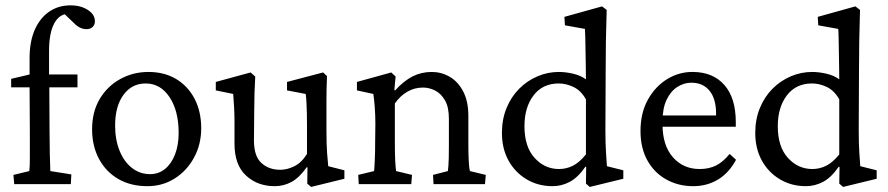

<svg xmlns="http://www.w3.org/2000/svg" viewBox="-20 -702 3387 732"><path d="M250 0H34.2L31.2 -35.2L91.8 -49.8Q92.8 -59.6 93.3 -70.8Q93.8 -82 93.8 -98.1Q93.8 -114.3 93.8 -137.2Q93.8 -160.2 93.8 -193.4L92.8 -369.1V-480.5Q92.8 -543 112.3 -587.9Q131.8 -632.8 167 -657.2Q202.1 -681.6 249 -681.6Q288.1 -681.6 314.9 -664.1Q341.8 -646.5 341.8 -621.1Q341.8 -607.4 333 -599.1Q324.2 -590.8 309.6 -590.8Q285.2 -590.8 263.7 -612.3L218.8 -655.3L242.2 -649.4Q206.1 -649.4 186.5 -612.3Q167 -575.2 167 -507.8V-418L168 -369.1L168.9 -201.2Q168.9 -158.2 169.9 -115.7Q170.9 -73.2 171.9 -49.8L252 -37.1ZM22.5 -369.1V-401.4L92.8 -418H165H275.4V-369.1Z M542 7.8Q478.5 7.8 431.2 -19.5Q383.8 -46.9 357.4 -96.2Q331.1 -145.5 331.1 -209Q331.1 -275.4 359.9 -324.2Q388.7 -373 438 -400.4Q487.3 -427.7 545.9 -427.7Q606.4 -427.7 651.4 -400.9Q696.3 -374 721.7 -325.7Q747.1 -277.3 747.1 -212.9Q747.1 -151.4 719.7 -101.1Q692.4 -50.8 646 -21.5Q599.6 7.8 542 7.8ZM551.8 -38.1Q585 -38.1 609.4 -58.1Q633.8 -78.1 647.5 -113.8Q661.1 -149.4 661.1 -195.3Q661.1 -279.3 626.5 -331.5Q591.8 -383.8 535.2 -383.8Q482.4 -383.8 450.7 -340.3Q418.9 -296.9 418.9 -223.6Q418.9 -168.9 436 -127Q453.1 -85 483.4 -61.5Q513.7 -38.1 551.8 -38.1Z M1231.4 -68.4 1293 -52.7V-20.5L1166 10.7L1151.4 -2L1152.3 -63.5L1149.4 -64.5Q1121.1 -24.4 1091.3 -8.3Q1061.5 7.8 1027.3 7.8Q961.9 7.8 918 -32.7Q874 -73.2 874 -154.3V-238.3Q874 -264.6 872.6 -291Q871.1 -317.4 869.1 -343.8L802.7 -357.4V-389.6L935.5 -425.8L953.1 -410.2Q951.2 -379.9 950.2 -345.7Q949.2 -311.5 949.2 -274.4L948.2 -167Q948.2 -106.4 976.6 -80.6Q1004.9 -54.7 1048.8 -54.7Q1075.2 -54.7 1102.5 -68.4Q1129.9 -82 1150.4 -115.2V-228.5Q1150.4 -250 1149.9 -271Q1149.4 -292 1148.4 -311Q1147.5 -330.1 1145.5 -343.8L1074.2 -357.4V-389.6L1211.9 -425.8L1226.6 -412.1Q1225.6 -384.8 1225.1 -363.8Q1224.6 -342.8 1224.6 -321.8Q1224.6 -300.8 1224.6 -273.4V-204.1Q1224.6 -150.4 1227.1 -117.7Q1229.5 -85 1231.4 -68.4Z M1347.7 0 1345.7 -35.2 1406.2 -49.8Q1407.2 -56.6 1407.7 -68.4Q1408.2 -80.1 1409.2 -100.6Q1410.2 -121.1 1410.2 -154.3L1411.1 -229.5Q1411.1 -261.7 1408.7 -293.9Q1406.2 -326.2 1403.3 -343.8L1340.8 -357.4V-389.6L1471.7 -425.8L1488.3 -410.2L1483.4 -358.4L1486.3 -357.4Q1520.5 -394.5 1553.7 -411.1Q1586.9 -427.7 1626 -427.7Q1662.1 -427.7 1693.8 -409.7Q1725.6 -391.6 1745.6 -354Q1765.6 -316.4 1765.6 -259.8V-151.4Q1765.6 -116.2 1767.1 -87.9Q1768.6 -59.6 1771.5 -49.8L1832 -35.2L1829.1 0H1632.8L1630.9 -35.2L1687.5 -49.8Q1688.5 -57.6 1689.5 -69.3Q1690.4 -81.1 1690.9 -99.6Q1691.4 -118.2 1691.4 -144.5V-250Q1691.4 -293.9 1676.3 -319.8Q1661.1 -345.7 1638.7 -356.9Q1616.2 -368.2 1592.8 -368.2Q1560.5 -368.2 1533.2 -352.5Q1505.9 -336.9 1485.4 -307.6V-161.1Q1485.4 -115.2 1486.8 -87.9Q1488.3 -60.5 1490.2 -49.8L1550.8 -35.2L1547.9 0Z M2228.5 10.7 2213.9 -2 2214.8 -65.4 2211.9 -66.4Q2183.6 -25.4 2152.3 -8.8Q2121.1 7.8 2086.9 7.8Q2031.2 7.8 1987.3 -18.6Q1943.4 -44.9 1918.5 -90.3Q1893.6 -135.7 1893.6 -195.3Q1893.6 -247.1 1911.1 -290Q1928.7 -333 1959.5 -363.8Q1990.2 -394.5 2029.3 -411.1Q2068.4 -427.7 2110.4 -427.7Q2136.7 -427.7 2165.5 -420.9Q2194.3 -414.1 2213.9 -399.4Q2213.9 -417 2213.4 -445.3Q2212.9 -473.6 2212.4 -504.4Q2211.9 -535.2 2211.4 -559.1Q2210.9 -583 2210 -591.8L2133.8 -605.5L2131.8 -637.7L2275.4 -677.7L2293 -664.1Q2291 -603.5 2290 -546.9Q2289.1 -490.2 2289.1 -428.7L2288.1 -204.1Q2288.1 -154.3 2290.5 -118.7Q2293 -83 2293.9 -68.4L2356.4 -52.7V-20.5ZM2111.3 -57.6Q2138.7 -57.6 2163.6 -69.8Q2188.5 -82 2213.9 -113.3V-323.2Q2195.3 -356.4 2167 -370.1Q2138.7 -383.8 2110.4 -383.8Q2048.8 -383.8 2014.2 -338.4Q1979.5 -293 1979.5 -220.7Q1979.5 -142.6 2018.1 -100.1Q2056.6 -57.6 2111.3 -57.6Z M2623 7.8Q2566.4 7.8 2520.5 -17.6Q2474.6 -43 2448.2 -90.3Q2421.9 -137.7 2421.9 -202.1Q2421.9 -271.5 2450.2 -322.3Q2478.5 -373 2524.4 -400.9Q2570.3 -428.7 2623 -427.7Q2699.2 -426.8 2742.2 -377.4Q2785.2 -328.1 2785.2 -236.3V-218.8H2485.4V-261.7H2720.7L2710 -249V-269.5Q2710 -325.2 2685.1 -356Q2660.2 -386.7 2615.2 -386.7Q2587.9 -386.7 2562.5 -370.6Q2537.1 -354.5 2521.5 -321.8Q2505.9 -289.1 2505.9 -239.3V-227.5Q2505.9 -147.5 2545.4 -102.5Q2585 -57.6 2647.5 -57.6Q2682.6 -57.6 2709.5 -70.8Q2736.3 -84 2761.7 -115.2L2786.1 -92.8Q2758.8 -42 2716.8 -17.1Q2674.8 7.8 2623 7.8Z M3194.3 10.7 3179.7 -2 3180.7 -65.4 3177.7 -66.4Q3149.4 -25.4 3118.2 -8.8Q3086.9 7.8 3052.7 7.8Q2997.1 7.8 2953.1 -18.6Q2909.2 -44.9 2884.3 -90.3Q2859.4 -135.7 2859.4 -195.3Q2859.4 -247.1 2877 -290Q2894.5 -333 2925.3 -363.8Q2956.1 -394.5 2995.1 -411.1Q3034.2 -427.7 3076.2 -427.7Q3102.5 -427.7 3131.3 -420.9Q3160.2 -414.1 3179.7 -399.4Q3179.7 -417 3179.2 -445.3Q3178.7 -473.6 3178.2 -504.4Q3177.7 -535.2 3177.2 -559.1Q3176.8 -583 3175.8 -591.8L3099.6 -605.5L3097.7 -637.7L3241.2 -677.7L3258.8 -664.1Q3256.8 -603.5 3255.9 -546.9Q3254.9 -490.2 3254.9 -428.7L3253.9 -204.1Q3253.9 -154.3 3256.3 -118.7Q3258.8 -83 3259.8 -68.4L3322.3 -52.7V-20.5ZM3077.1 -57.6Q3104.5 -57.6 3129.4 -69.8Q3154.3 -82 3179.7 -113.3V-323.2Q3161.1 -356.4 3132.8 -370.1Q3104.5 -383.8 3076.2 -383.8Q3014.6 -383.8 2980 -338.4Q2945.3 -293 2945.3 -220.7Q2945.3 -142.6 2983.9 -100.1Q3022.5 -57.6 3077.1 -57.6Z"/></svg>

Font: Crimson Pro ExtraLight
Style: Regular
Weight: 400
Version: Version 1.002